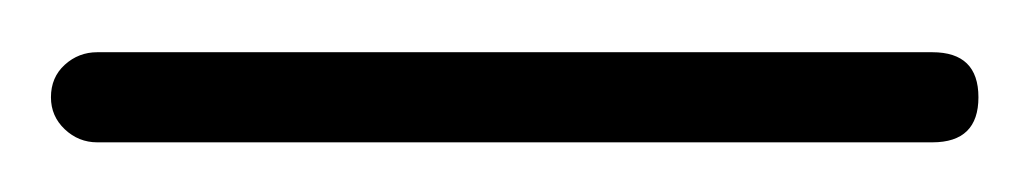

<svg xmlns="http://www.w3.org/2000/svg" viewBox="-38 -60 402 75"><path d="M-18.1 -22Q-18.1 -29.8 -12.7 -34.7Q-7.3 -39.6 0 -39.6H326.2Q344.2 -39.6 344.2 -22Q344.2 -4.4 326.2 -4.4H0Q-7.3 -4.4 -12.7 -9.5Q-18.1 -14.6 -18.1 -22Z"/></svg>

Font: Mikhak-DS1-FD ExtraLight
Style: Regular
Weight: 200
Designer: Amin Abedi
Version: Version 3.2